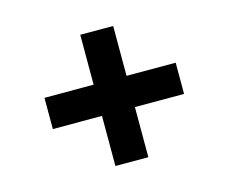

<svg xmlns="http://www.w3.org/2000/svg" viewBox="-82 -670 912 766"><g transform="rotate(-15 374.0 -287.0)"><path d="M306 -16V-223H103V-352H306V-558H442V-352H645V-223H442V-16Z"/></g></svg>

Font: Nunito Sans 10pt Expanded Black
Style: Regular
Weight: 900
Width: 7
Designer: Vernon Adams
Foundry: Vernon Adams
Version: Version 3.101;gftools[0.9.27]